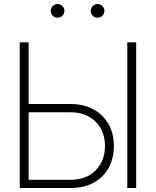

<svg xmlns="http://www.w3.org/2000/svg" viewBox="-20 -939 779 959"><path d="M123 -419.4H332.5Q399.4 -419.4 448 -392.1Q496.6 -364.7 522.7 -317.9Q548.8 -271 548.8 -211.4Q548.8 -148.4 522.7 -100.8Q496.6 -53.2 448 -26.6Q399.4 0 332.5 0H78.6V-727.5H123ZM123 -378.4V-41H331.1Q412.1 -41 458.3 -88.4Q504.4 -135.7 504.4 -211.4Q504.4 -258.8 483.6 -296.6Q462.9 -334.5 423.8 -356.4Q384.8 -378.4 331.1 -378.4ZM660.2 -727.5V0H615.7V-727.5ZM467.3 -850.6Q453.1 -850.6 443.1 -860.6Q433.1 -870.6 433.1 -884.8Q433.1 -898.9 443.1 -908.9Q453.1 -918.9 467.3 -918.9Q481.4 -918.9 491.5 -908.9Q501.5 -898.9 501.5 -884.8Q501.5 -870.6 491.5 -860.6Q481.4 -850.6 467.3 -850.6ZM267.6 -850.6Q253.4 -850.6 243.4 -860.6Q233.4 -870.6 233.4 -884.8Q233.4 -898.9 243.4 -908.9Q253.4 -918.9 267.6 -918.9Q281.7 -918.9 291.7 -908.9Q301.8 -898.9 301.8 -884.8Q301.8 -870.6 291.7 -860.6Q281.7 -850.6 267.6 -850.6Z"/></svg>

Font: Inter Display ExtraLight
Style: Regular
Weight: 200
Designer: Rasmus Andersson
Foundry: rsms
Version: Version 4.000;git-a52131595